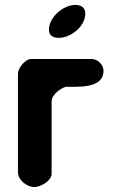

<svg xmlns="http://www.w3.org/2000/svg" viewBox="-20 -760 458 781"><path d="M401 -472C401 -496 378 -520 353 -520H107C82 -520 53 -483 53 -460V-60C53 -27 90 1 120 1C144 1 190 -24 190 -53V-347C190 -375 224 -399 247 -407C293 -408 401 -397 401 -472ZM179 -639C179 -615 197 -606 219 -606C269 -606 327 -653 327 -705C327 -729 310 -740 287 -740C237 -740 179 -690 179 -639Z"/></svg>

Font: Asimov Print
Style: Regular
Weight: 500
Designer: Google
Version: Version 2.000980: 2014